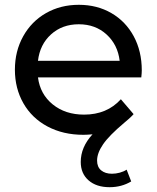

<svg xmlns="http://www.w3.org/2000/svg" viewBox="-20 -555 652 799"><path d="M568 -233H138Q147 -163 199.5 -120.5Q252 -78 330 -78Q425 -78 483 -142L536 -80Q527 -70 514.5 -59Q502 -48 497 -44Q434 9 409 45.5Q384 82 384 113Q384 140 401 154Q418 168 446 168Q462 168 478.5 163.5Q495 159 507 151L526 200Q486 224 436 224Q381 224 348.5 195.5Q316 167 316 119Q316 57 365 4Q341 6 327 6Q243 6 178 -28.5Q113 -63 77.5 -125Q42 -187 42 -265Q42 -342 76.5 -404Q111 -466 171.5 -500.5Q232 -535 308 -535Q384 -535 443.5 -500.5Q503 -466 536.5 -404Q570 -342 570 -262Q570 -251 568 -233ZM138 -302H478Q470 -369 423.5 -411.5Q377 -454 308 -454Q239 -454 192.5 -412Q146 -370 138 -302Z"/></svg>

Font: APTA Sans Medium
Style: Bold
Weight: 500
Version: Version 7.200